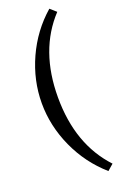

<svg xmlns="http://www.w3.org/2000/svg" viewBox="-172 -793 651 1012"><g transform="rotate(-20 153.5 -286.5)"><path d="M249.5 168.9Q151.4 83 96.4 -37.8Q41.5 -158.7 41.5 -286.1Q41.5 -414.1 96.4 -535.2Q151.4 -656.2 249.5 -741.7L283.2 -711.9Q132.3 -550.3 132.3 -286.1Q132.3 -22 283.2 139.6Z"/></g></svg>

Font: Elstob 8pt
Style: Regular
Weight: 400
Designer: Peter S. Baker
Version: Version 1.015